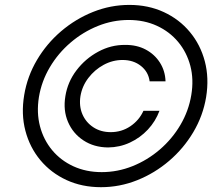

<svg xmlns="http://www.w3.org/2000/svg" viewBox="-20 -759 913 790"><path d="M395.5 11.2Q317.4 11.2 253.4 -18.3Q189.5 -47.9 146 -100.1Q102.5 -152.3 84.5 -220.9Q66.4 -289.6 79.6 -368.2Q92.3 -444.8 132.1 -512.2Q171.9 -579.6 231.4 -630.4Q291 -681.2 363 -710Q435.1 -738.8 512.2 -738.8Q590.3 -738.8 654.1 -709.2Q717.8 -679.7 761.2 -627.4Q804.7 -575.2 822.8 -506.6Q840.8 -438 828.1 -359.4Q815.4 -282.7 775.4 -215.3Q735.4 -147.9 676 -97.2Q616.7 -46.4 544.7 -17.6Q472.7 11.2 395.5 11.2ZM398.4 -50.8Q463.9 -50.8 525.4 -75.4Q586.9 -100.1 637.7 -143.8Q688.5 -187.5 722.4 -245.1Q756.3 -302.7 767.1 -368.2Q777.8 -432.1 763.2 -488Q748.5 -543.9 713.1 -586.4Q677.7 -628.9 625.7 -652.8Q573.7 -676.8 509.3 -676.8Q443.8 -676.8 382.6 -652.1Q321.3 -627.4 270.3 -583.7Q219.2 -540 185.1 -482.4Q150.9 -424.8 140.1 -359.4Q129.9 -295.4 144.5 -239.5Q159.2 -183.6 194.6 -141.1Q230 -98.6 282.2 -74.7Q334.5 -50.8 398.4 -50.8ZM249 -363.3Q258.3 -421.9 294.7 -469.7Q331.1 -517.6 383.8 -546.1Q436.5 -574.7 494.6 -574.2Q542.5 -574.7 579.3 -555.2Q616.2 -535.6 637.9 -501.5Q659.7 -467.3 661.1 -424.3H595.7Q590.8 -462.9 560.1 -487.5Q529.3 -512.2 484.4 -512.2Q443.4 -512.2 406.5 -492.2Q369.6 -472.2 343.8 -438.5Q317.9 -404.8 311 -363.3Q304.7 -322.3 319.1 -288.8Q333.5 -255.4 364 -235.4Q394.5 -215.3 435.5 -215.3Q480.5 -215.3 516.6 -239.7Q552.7 -264.2 570.3 -303.2H636.2Q620.1 -259.8 588.4 -225.8Q556.6 -191.9 514.6 -172.4Q472.7 -152.8 424.8 -152.3Q366.7 -152.8 323.5 -181.2Q280.3 -209.5 259.8 -257.3Q239.3 -305.2 249 -363.3Z"/></svg>

Font: Inter Display Light
Style: Italic
Weight: 300
Italic angle: -9.39999°
Designer: Rasmus Andersson
Foundry: rsms
Version: Version 4.000;git-a52131595